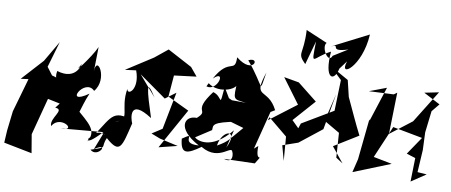

<svg xmlns="http://www.w3.org/2000/svg" viewBox="-76 -941 2708 1154"><g transform="rotate(5 1277.5 -364.0)"><path d="M266 -205C330 -198 235 -140 251 -93C303 -168 417 -70 309 -84H567C427 40 504 -84 481 -27C522 -92 473 -130 391 -216C408 -136 412 -212 464 -307C310 -218 429 -403 490 -326C568 -403 489 -550 478 -441L494 -591C461 -529 335 -393 404 -482C366 -375 264 -424 259 -426C228 -325 370 -349 223 -399L312 -265L199 -446L259 -600L174 -480L44 -360L91 -362L14 -161L-10 -44L-21 31L148 80L139 -34L218 -254L291 -232Z M1058 -520 915 -613 832 -557 663 -468 731 -471C762 -358 691 -312 688 -355C654 -228 730 -168 630 -153L719 -176C597 -229 599 -149 476 -20C519 -127 608 -49 567 -74L519 23C617 -32 545 78 499 28C608 3 555 14 591 -50C677 41 686 -7 735 -151C725 -177 702 -304 845 -193C807 -358 793 -437 855 -318L760 -450L917 -317L984 -358L920 -135L856 -101L909 -75L1019 -40L905 -22L1064 -257L938 -331L960 -460L1096 -465Z M1477 -64 1557 -292 1584 -305C1531 -439 1437 -356 1512 -526C1475 -391 1509 -431 1397 -590C1472 -620 1435 -501 1329 -602C1323 -500 1284 -598 1194 -462C1276 -528 1228 -383 1160 -412L1172 -432C1238 -370 1367 -413 1342 -457C1329 -346 1322 -350 1406 -334L1320 -342L1301 -353L1270 -417C1245 -279 1264 -360 1204 -381C1083 -247 1196 -275 1119 -218C1048 -228 1000 -149 1145 -54C1019 -56 1138 -142 1040 -86C1040 10 1080 2 1163 -47C1280 38 1352 -92 1350 -22C1344 -65 1379 46 1303 13L1490 24C1548 -55 1489 37 1502 -82ZM1217 -153C1223 -182 1204 -201 1370 -217L1310 -218L1403 -182C1327 -111 1328 -96 1254 -63C1278 -166 1382 -172 1311 -56L1348 -163C1220 -31 1129 -85 1119 -101Z M1962 -520 1940 -333 1745 -239 1732 -209 1693 -255 1823 -378 1711 -484 1621 -508 1718 -350 1545 -241 1554 -260 1663 -153 1662 -6 1645 -99 1740 -123 1883 -217 1941 -433 1886 -268 1978 -203 1975 -53 2015 -22 1949 -120 2102 -197C2072 -271 2046 -347 2018 -423L2003 -524L1891 -601ZM1900 -661C1876 -608 1827 -710 1857 -735L1731 -802C1726 -647 1683 -664 1740 -597L1793 -738C1775 -572 1779 -642 1888 -685C1859 -519 1920 -501 1947 -588L1989 -635C1942 -528 2083 -608 2112 -808L1882 -715C1951 -743 1865 -679 1991 -707Z M2525 0 2469 -9 2489 -144 2494 -251 2521 -381 2565 -426 2468 -488 2556 -498 2416 -311 2278 -223 2306 -474 2286 -462 2135 -468 2242 -498 2155 -292 2153 -300 2106 -55 2079 25 2310 -45 2199 -77 2300 -266 2478 -216 2395 -114 2448 -92 2432 51Z"/></g></svg>

Font: Asimov Silicon
Style: Regular
Weight: 400
Designer: Google
Version: Version 2.000980; 2014